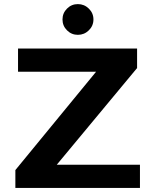

<svg xmlns="http://www.w3.org/2000/svg" viewBox="-20 -917 738 937"><path d="M55 0ZM663 -113V0H55V-87L449 -567H68V-680H649V-585L257 -113ZM285 -822Q285 -853 307 -875Q329 -897 360 -897Q391 -897 413.5 -875Q436 -853 436 -822Q436 -791 413.5 -769Q391 -747 360 -747Q329 -747 307 -769Q285 -791 285 -822Z"/></svg>

Font: Martel Sans ExtraBold
Style: Regular
Weight: 800
Designer: Dan Reynolds and Mathieu Réguer
Foundry: Dan Reynolds and Mathieu Réguer
Version: Version 1.002; ttfautohint (v1.1) -l 5 -r 5 -G 72 -x 0 -D la